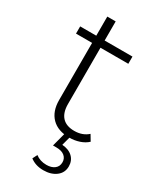

<svg xmlns="http://www.w3.org/2000/svg" viewBox="-214 -706 826 992"><g transform="rotate(30 199.0 -209.5)"><path d="M365 -33Q346 -15 317.5 -5.5Q289 4 258 4Q190 4 153 -33.5Q116 -71 116 -138V-479H20V-522H116V-636H166V-522H332V-479H166V-143Q166 -92 190.5 -65.5Q215 -39 263 -39Q312 -39 344 -68ZM147 192 161 164Q188 185 226 185Q256 185 274 171Q292 157 292 132Q292 109 275 95Q258 81 226 81H206L229 -6H262L246 54Q286 57 308.5 78.5Q331 100 331 134Q331 172 301.5 194.5Q272 217 226 217Q179 217 147 192Z"/></g></svg>

Font: Montserrat Atlas Light
Style: Regular
Weight: 300
Designer: Julieta Ulanovsky
Foundry: Julieta Ulanovsky
Version: Version 7.200